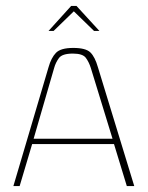

<svg xmlns="http://www.w3.org/2000/svg" viewBox="-20 -625 497 645"><path d="M25 0 143 -399Q152 -431 168 -447.5Q184 -464 226 -464Q268 -464 283.5 -449Q299 -434 309 -399L431 0H406L363 -141H88L46 0ZM93 -159H358L285 -397Q279 -416 268.5 -430.5Q258 -445 225 -445Q189 -445 178 -430Q167 -415 162 -397ZM143 -521 219 -605H237L314 -521H296L228 -587L160 -521Z"/></svg>

Font: Genos Thin
Style: Regular
Weight: 100
Designer: Robert E. Leuschke
Foundry: Robert E. Leuschke
Version: Version 1.010